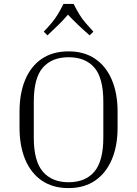

<svg xmlns="http://www.w3.org/2000/svg" viewBox="-20 -953 702 983"><path d="M582 -382V-299Q582 -206 552.5 -136.5Q523 -67 467 -28.5Q411 10 331 10Q250 10 194 -28.5Q138 -67 109 -136.5Q80 -206 80 -299V-382Q80 -475 109 -544.5Q138 -614 194 -652Q250 -690 331 -690Q411 -690 467 -652Q523 -614 552.5 -544.5Q582 -475 582 -382ZM509 -432Q509 -554 463 -607Q417 -660 331 -660Q246 -660 199.5 -607Q153 -554 153 -432V-249Q153 -128 199.5 -74Q246 -20 331 -20Q417 -20 463 -74Q509 -128 509 -249ZM458 -791 439 -772Q407 -800 379.5 -826Q352 -852 328 -878Q306 -852 280 -826.5Q254 -801 223 -772L204 -791Q229 -817 245.5 -837Q262 -857 275.5 -879Q289 -901 305 -933H357Q373 -901 386.5 -879Q400 -857 417 -837Q434 -817 458 -791Z"/></svg>

Font: Inria Serif Light
Style: Regular
Weight: 300
Designer: Black Foundry Team
Foundry: Black Foundry
Version: Version 1.000; ttfautohint (v1.8.3)